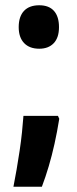

<svg xmlns="http://www.w3.org/2000/svg" viewBox="-20 -573 291 729"><path d="M205 -122Q197 -72 187 -27Q177 18 165 58.5Q153 99 139 136H31Q37 106 43 71Q49 36 54.5 -0.5Q60 -37 63.5 -71Q67 -105 69 -133H200ZM51 -470Q51 -510 71 -531.5Q91 -553 129 -553Q166 -553 185 -531.5Q204 -510 204 -470Q204 -430 184 -409Q164 -388 129 -388Q92 -388 71.5 -409.5Q51 -431 51 -470Z"/></svg>

Font: Noto Sans Display ExtraCondensed
Style: Bold
Weight: 700
Width: 2
Designer: Monotype Design Team
Foundry: Monotype Imaging Inc.
Version: Version 2.003